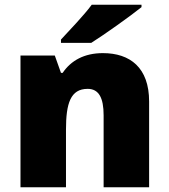

<svg xmlns="http://www.w3.org/2000/svg" viewBox="-20 -786 710 806"><path d="M574 -756V-766H365C332 -721 270 -657 236 -620V-606H363C417 -640 527 -718 574 -756ZM412 -563C334 -563 278 -532 243 -480H236L210 -553H66V0H257V-242C257 -352 276 -413 348 -413C395 -413 415 -375 415 -302V0H606V-360C606 -502 526 -563 412 -563Z"/></svg>

Font: Noto Sans Bengali Black
Style: Regular
Weight: 900
Designer: Jelle Bosma - Monotype Design Team
Foundry: Monotype Imaging Inc.
Version: Version 2.003